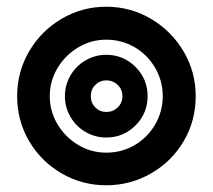

<svg xmlns="http://www.w3.org/2000/svg" viewBox="-20 -541 634 571"><path d="M31 -255Q31 -327 66.5 -388Q102 -449 163 -485Q224 -521 296 -521Q368 -521 429 -485Q490 -449 526 -388Q562 -327 562 -255Q562 -182 526.5 -121.5Q491 -61 429.5 -25.5Q368 10 296 10Q224 10 163 -25.5Q102 -61 66.5 -121.5Q31 -182 31 -255ZM464 -255Q464 -300 441.5 -339Q419 -378 380.5 -400.5Q342 -423 296 -423Q251 -423 212.5 -400Q174 -377 151 -338.5Q128 -300 128 -255Q128 -210 151 -171.5Q174 -133 212.5 -110Q251 -87 296 -87Q342 -87 380.5 -109.5Q419 -132 441.5 -171Q464 -210 464 -255ZM173 -255Q173 -288 189.5 -316.5Q206 -345 234.5 -361.5Q263 -378 296 -378Q347 -378 383 -342Q419 -306 419 -255Q419 -204 383 -168Q347 -132 296 -132Q263 -132 234.5 -148.5Q206 -165 189.5 -193.5Q173 -222 173 -255ZM344 -255Q344 -275 330 -288.5Q316 -302 296 -302Q277 -302 263.5 -288.5Q250 -275 250 -255Q250 -235 263.5 -221.5Q277 -208 296 -208Q316 -208 330 -221.5Q344 -235 344 -255Z"/></svg>

Font: Kanit SemiBold
Style: Regular
Weight: 600
Designer: Katatrad Team
Foundry: CadsonDemak
Version: Version 1.030